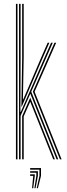

<svg xmlns="http://www.w3.org/2000/svg" viewBox="-20 -820 343 988"><path d="M78 0V-800H86V-510.2L85 -244.2H87L203.2 -510.2L242.8 -600H251.5L140.8 -348.2L279.8 0H271.2L136 -338L86 -224.2V0ZM94 0V-222.8L135.8 -317.5L262.5 0H254L135.5 -296.8L102 -221V0ZM62 0V-800H70V0ZM288.5 0 149.2 -348.2 260.2 -600H269L158 -348L297 0ZM90 -271.2 94 -518.2V-800H102V-526.2L98 -309.2H100L192.2 -524.8L225.2 -600H234L198 -518.2L92 -271.2ZM169 148.5 183 85V53H135V45H191V85L175 148.5ZM145 148.5 151 85H135V77H159V85L151 148.5ZM157 148.5 167 85V69H135V61H175V85L163 148.5Z"/></svg>

Font: Big Shoulders Inline Text Thin
Style: Regular
Weight: 100
Designer: Patric King
Foundry: XO Type Co
Version: Version 2.002